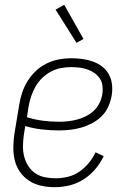

<svg xmlns="http://www.w3.org/2000/svg" viewBox="-20 -770 540 798"><path d="M207 8Q179 8 151.5 2Q124 -4 101.5 -18.5Q79 -33 63.5 -55Q48 -77 41.5 -103.5Q35 -130 35.5 -158.5Q36 -187 40 -215L60 -335Q64 -361 72.5 -386Q81 -411 95 -433.5Q109 -456 129 -475Q149 -494 173.5 -506Q198 -518 224 -523Q250 -528 275 -528Q298 -528 321 -525Q344 -522 365.5 -514.5Q387 -507 404.5 -493.5Q422 -480 432.5 -461Q443 -442 445.5 -418.5Q448 -395 444 -372Q440 -349 430 -326.5Q420 -304 402 -286.5Q384 -269 362 -257.5Q340 -246 317 -239.5Q294 -233 270.5 -230.5Q247 -228 225 -228Q189 -228 154 -232Q119 -236 85 -246L79 -209Q76 -187 75.5 -164Q75 -141 80.5 -119.5Q86 -98 97.5 -80Q109 -62 126.5 -50Q144 -38 166 -33.5Q188 -29 211 -29Q236 -29 261.5 -35Q287 -41 309 -56Q331 -71 348.5 -92Q366 -113 377 -137L411 -121Q397 -92 376 -67Q355 -42 327.5 -24.5Q300 -7 269 0.5Q238 8 207 8ZM225 -264Q243 -264 262 -266Q281 -268 300 -273Q319 -278 337 -287Q355 -296 369.5 -309.5Q384 -323 393 -341Q402 -359 405 -377Q408 -395 406 -412.5Q404 -430 395 -443.5Q386 -457 372.5 -466.5Q359 -476 343 -481.5Q327 -487 310 -489Q293 -491 275 -491Q254 -491 233 -487Q212 -483 192 -472.5Q172 -462 155.5 -446Q139 -430 128 -411Q117 -392 110 -371Q103 -350 99 -329L92 -283Q123 -273 156.5 -268.5Q190 -264 225 -264ZM298 -592 211 -730 247 -750 327 -608Z"/></svg>

Font: Iosevka Extralight
Style: Italic
Weight: 200
Italic angle: -9°
Monospace: yes
Designer: Belleve Invis
Foundry: Belleve Invis
Version: Version 32.5.0; ttfautohint (v1.8.4)